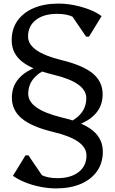

<svg xmlns="http://www.w3.org/2000/svg" viewBox="-20 -797 637 1068"><path d="M339 -80 331 -103Q396 -126 428 -163Q460 -200 460 -251Q460 -295 414 -327.5Q368 -360 275 -382Q155 -411 100 -456.5Q45 -502 45 -573Q45 -636 77 -681.5Q109 -727 167.5 -752Q226 -777 306 -777Q349 -777 393.5 -768Q438 -759 478 -743.5Q518 -728 545 -707L475 -593H459L357 -743H453L446 -648Q422 -686 386.5 -703Q351 -720 298 -720Q223 -720 179.5 -686Q136 -652 136 -594Q136 -551 182 -518.5Q228 -486 321 -463Q441 -434 496 -388.5Q551 -343 551 -272Q551 -126 339 -80ZM291 251Q249 251 204 242Q159 233 119.5 217Q80 201 52 181L122 67H138L240 217H144L151 122Q175 159 210.5 176.5Q246 194 299 194Q374 194 417.5 160Q461 126 461 68Q461 24 415 -8.5Q369 -41 276 -63Q156 -92 101 -138Q46 -184 46 -254Q46 -400 258 -446L266 -423Q202 -400 169.5 -363Q137 -326 137 -275Q137 -232 183 -199.5Q229 -167 322 -144Q442 -116 497 -70Q552 -24 552 47Q552 109 520 155Q488 201 429.5 226Q371 251 291 251Z"/></svg>

Font: Platypi Light
Style: Regular
Weight: 300
Designer: David Sargent
Foundry: Bolt Cutter Type
Version: Version 1.200